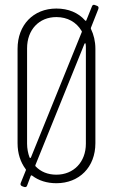

<svg xmlns="http://www.w3.org/2000/svg" viewBox="-20 -743 479 787"><path d="M378 -719 370 -722C364 -725 359 -723 357 -717L334 -660C333 -657 331 -657 329 -659C301 -691 260 -708 211 -708C117 -708 52 -641 52 -543V-156C52 -114 64 -78 85 -50C86 -49 87 -47 86 -45L65 7C63 13 64 17 70 20L78 23C84 25 89 24 91 18L106 -22C107 -24 109 -25 112 -23C138 -3 172 8 211 8C305 8 371 -58 371 -156V-543C371 -574 364 -601 353 -624C352 -626 352 -628 353 -630L383 -706C385 -712 384 -717 378 -719ZM91 -154V-545C91 -621 140 -673 211 -673C257 -673 293 -652 314 -617C316 -615 316 -613 315 -611L107 -98C106 -95 103 -94 101 -98C95 -114 91 -134 91 -154ZM332 -545V-154C332 -79 282 -27 211 -27C176 -27 147 -39 126 -61C125 -62 124 -64 125 -66L326 -563C327 -566 331 -567 331 -563C332 -557 332 -551 332 -545Z"/></svg>

Font: Barlow Condensed ExtraLight
Style: Regular
Weight: 275
Width: 3
Designer: Jeremy Tribby
Foundry: Tribby Type
Version: Version 1.422;hotconv 1.0.109;makeotfexe 2.5.65596